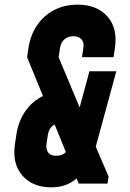

<svg xmlns="http://www.w3.org/2000/svg" viewBox="-20 -786 557 822"><path d="M200 16Q119 16 75.2 -35Q31.5 -86 44 -169L50 -209Q58.5 -267 88.5 -310Q118.5 -353 164 -375L96 -541L102 -581Q110.5 -636.5 139 -678.2Q167.5 -720 212 -743Q256.5 -766 312 -766Q396 -766 440.2 -715.2Q484.5 -664.5 472 -581L466 -541H331L337 -581Q341 -605 328.5 -618Q316 -631 294 -631Q272.5 -631 256.8 -618.5Q241 -606 237 -581L231 -541L321 -326L363 -481H478L390 -158L445 -30L440 0H317L308 -22Q286.5 -3.5 260.2 6.2Q234 16 200 16ZM221.5 -119Q247.5 -119 262 -135L214 -253Q202 -247 194.8 -235.5Q187.5 -224 185 -209L179 -169Q176 -148 186 -133.5Q196 -119 221.5 -119Z"/></svg>

Font: Mohave Light
Style: Bold Italic
Weight: 700
Italic angle: -8°
Version: Version 2.003